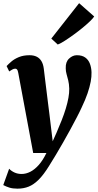

<svg xmlns="http://www.w3.org/2000/svg" viewBox="-44 -904 598 1177"><path d="M68 -456.5Q65 -473.5 60.5 -478.2Q56 -483 49 -483Q40.5 -483 30.8 -477.5Q21 -472 12.5 -466L-3.5 -499Q7.5 -511 25.8 -526.8Q44 -542.5 71.8 -554Q99.5 -565.5 137 -565.5Q162.5 -565.5 180.8 -556.5Q199 -547.5 210 -529.2Q221 -511 224.5 -482.5Q228.5 -448.5 232.8 -413.8Q237 -379 241.5 -343.8Q246 -308.5 250.2 -273.5Q254.5 -238.5 259 -204L279 -38L302.5 -90.5Q319.5 -129.5 334.2 -167Q349 -204.5 359.5 -239.2Q370 -274 375.5 -304.5Q381 -335 380.5 -360.5Q379.5 -390.5 374.2 -411.5Q369 -432.5 364 -449.8Q359 -467 359 -485.5Q357.5 -524.5 379.5 -545Q401.5 -565.5 427 -565.5Q459 -565.5 478.5 -551.5Q498 -537.5 507 -513.8Q516 -490 517 -461Q518 -435 512 -403Q506 -371 492.8 -332Q479.5 -293 456.5 -245Q444.5 -218.5 426.2 -183.5Q408 -148.5 386.8 -109.5Q365.5 -70.5 343 -31Q320.5 8.5 298.5 45.2Q276.5 82 257.5 112Q224 166.5 193.5 197Q163 227.5 131.8 240Q100.5 252.5 63.5 252.5Q34 252.5 14 246.2Q-6 240 -24 230.5L12 130.5Q26 145 45.5 153.8Q65 162.5 88 162.5Q115.5 162.5 142.2 148.8Q169 135 194 106.8Q219 78.5 240.5 34H159.5ZM270.5 -667.5 441 -884.5 533.5 -803Q527 -792.5 508.2 -774.2Q489.5 -756 463 -734.2Q436.5 -712.5 408 -691.8Q379.5 -671 353.8 -654.5Q328 -638 310 -631Z"/></svg>

Font: Merriweather 24pt SemiCondensed Black
Style: Italic
Weight: 900
Width: 4
Italic angle: -7.8°
Designer: Eben Sorkin
Foundry: Eben Sorkin
Version: Version 2.101